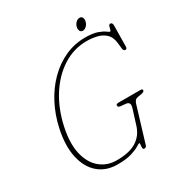

<svg xmlns="http://www.w3.org/2000/svg" viewBox="-194 -960 1031 1102"><g transform="rotate(-30 322.0 -409.0)"><path d="M465 -713.5Q515.5 -713.5 545 -703Q574.5 -692.5 588.5 -681.8Q602.5 -671 607 -671Q612 -671 614 -681Q616 -691 619.2 -700.8Q622.5 -710.5 630.5 -710.5Q644.5 -710.5 644.5 -690L642.5 -551.5Q642.5 -536 630 -536Q625.5 -536 621.8 -541Q618 -546 617.5 -549L612.5 -593Q608 -633.5 585.2 -654.8Q562.5 -676 529.8 -683.8Q497 -691.5 462.5 -691.5Q378 -691.5 305.5 -645.8Q233 -600 181 -518.8Q129 -437.5 106 -331.5Q84 -229.5 101 -158.2Q118 -87 163.5 -49.5Q209 -12 272 -12Q356 -12 403 -41.5Q450 -71 467.5 -127.5L498.5 -226.5Q510.5 -264 479 -267L443.5 -270.5Q428.5 -272 428.5 -284.5Q429 -294 446 -294H591Q605.5 -294 603.5 -283Q602 -274 581 -270.5L558 -266.5Q546 -264.5 539.8 -257.5Q533.5 -250.5 530 -239.5L458.5 -4Q456.5 4 451.5 6.5Q446.5 9 441.5 9Q433 9 432.8 -1.5Q432.5 -12 434 -22.5Q435.5 -33 432 -33Q427.5 -33 410.2 -22Q393 -11 357.8 0Q322.5 11 264 11Q189.5 11 139.5 -31.5Q89.5 -74 72 -152Q54.5 -230 77 -335.5Q94.5 -416.5 130.5 -485.2Q166.5 -554 217.8 -605.2Q269 -656.5 331.8 -685Q394.5 -713.5 465 -713.5ZM474.5 -753.5Q461.5 -753.5 456.5 -764.8Q451.5 -776 455 -790.5Q459 -806 470.2 -816.8Q481.5 -827.5 494.5 -827.5Q507.5 -827.5 512.8 -816.8Q518 -806 514 -790.5Q510.5 -775.5 499 -764.5Q487.5 -753.5 474.5 -753.5Z"/></g></svg>

Font: Fraunces144ptSuperSoftThinItalic
Style: Italic
Weight: 100
Italic angle: -16°
Version: Version 1.000;[0bf87f6ff]